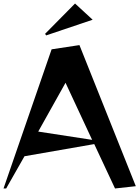

<svg xmlns="http://www.w3.org/2000/svg" viewBox="-21 -1059 793 1090"><path d="M272 -779 430 -803 750 -2 632 11 514 -241 118 -172 14 11H-1ZM502 -265 351 -589 196 -312ZM405 -1039 505 -947 241 -858 235 -867Z"/></svg>

Font: Tiejili SC
Style: Regular
Weight: 400
Designer: Buernia
Foundry: Ershou Xiaoxi Press
Version: Version 1.100